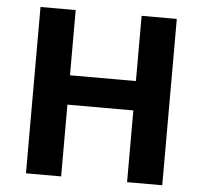

<svg xmlns="http://www.w3.org/2000/svg" viewBox="-51 -834 868 821"><g transform="rotate(5 382.5 -423.0)"><path d="M675 -66H524V-374H241V-66H90V-780H241V-500H524V-780H675Z"/></g></svg>

Font: Noto Sans Malayalam UI
Style: Regular
Weight: 400
Designer: Jelle Bosma - Monotype Design Team
Foundry: Monotype Imaging Inc.
Version: Version 2.104